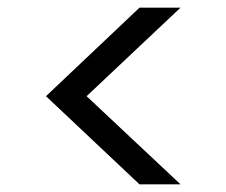

<svg xmlns="http://www.w3.org/2000/svg" viewBox="-20 -516 590 501"><path d="M451 -35H344L100 -265L344 -496H451L206 -265Z"/></svg>

Font: DM Sans 24pt
Style: Regular
Weight: 400
Designer: Colophon Foundry, Jonny Pinhorn
Foundry: Colophon Foundry
Version: Version 4.004;gftools[0.9.30]